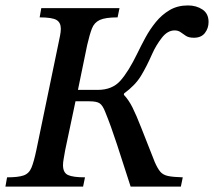

<svg xmlns="http://www.w3.org/2000/svg" viewBox="-31 -687 788 707"><path d="M635 0H450Q422 -87 399.5 -156Q377 -225 356 -276Q347 -299 336 -306.5Q325 -314 298 -314H247L209 -134Q206 -116 203.5 -102.5Q201 -89 201 -79Q201 -51 219.5 -42.5Q238 -34 282 -34L275 0H-11L-5 -34Q36 -34 56 -41Q76 -48 85 -70Q94 -92 103 -135L183 -521Q187 -540 190 -555Q193 -570 193 -581Q193 -604 177 -613.5Q161 -623 115 -623L121 -657H409L402 -623Q357 -623 336.5 -613.5Q316 -604 307.5 -582Q299 -560 290 -521L256 -356H329Q382 -356 412 -389.5Q442 -423 475 -491Q488 -518 504.5 -548.5Q521 -579 543 -606Q565 -633 594 -650Q623 -667 661 -667Q692 -667 714.5 -652Q737 -637 737 -606Q737 -583 723.5 -565.5Q710 -548 683 -548Q664 -548 653.5 -555Q643 -562 634 -568.5Q625 -575 612 -575Q586 -575 565 -548Q544 -521 530 -490Q509 -442 488 -407.5Q467 -373 426 -343L425 -338Q443 -319 457 -291Q471 -263 489.5 -215.5Q508 -168 539 -90Q549 -67 559 -55Q569 -43 587.5 -39Q606 -35 642 -34Z"/></svg>

Font: STIX Two Text Medium
Style: Italic
Weight: 500
Italic angle: -12°
Designer: Ross Mills, John Hudson & Paul Hanslow, Tiro Typeworks Ltd; with prior portions MicroPress Inc. and Coen Hoffman, Elsevi
Foundry: Tiro Typeworks Ltd
Version: Version 2.13 b171